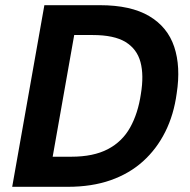

<svg xmlns="http://www.w3.org/2000/svg" viewBox="-20 -720 732 740"><path d="M27 0 151 -700H365Q484 -700 555 -658Q626 -616 651.5 -539.5Q677 -463 661 -360Q650 -278 617 -212Q584 -146 531.5 -98.5Q479 -51 406.5 -25.5Q334 0 241 0ZM183 -116H255Q340 -116 395.5 -145Q451 -174 481.5 -228.5Q512 -283 523 -358Q535 -430 521.5 -480.5Q508 -531 464 -558Q420 -585 337 -585H266Z"/></svg>

Font: DM Sans 10pt
Style: Bold Italic
Weight: 700
Italic angle: -10°
Version: Version 4.004;gftools[0.9.30]